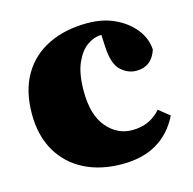

<svg xmlns="http://www.w3.org/2000/svg" viewBox="-83 -586 688 686"><g transform="rotate(-15 261.5 -243.5)"><path d="M289 16Q209 16 149 -14.5Q89 -45 55.5 -102.5Q22 -160 22 -240Q22 -325 56 -383.5Q90 -442 152 -472.5Q214 -503 297 -503Q354 -503 398.5 -482Q443 -461 470 -426.5Q497 -392 499 -351Q480 -293 423 -293Q392 -293 366 -317Q340 -341 337 -407L335 -449H331Q308 -449 282.5 -431.5Q257 -414 239.5 -375Q222 -336 222 -271Q222 -183 260.5 -137.5Q299 -92 354 -92Q420 -92 460 -139L500 -107Q439 16 289 16Z"/></g></svg>

Font: Source Serif 4 Black
Style: Regular
Weight: 900
Designer: Frank Grießhammer
Foundry: Adobe
Version: Version 4.005;hotconv 1.1.0;makeotfexe 2.6.0